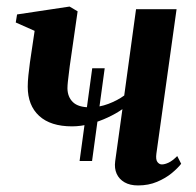

<svg xmlns="http://www.w3.org/2000/svg" viewBox="-20 -554 596 585"><path d="M222.5 -63.5 261 -346H299L260.5 -63.5ZM216.5 -519.5 192.5 -352.5Q191.5 -343.5 189.8 -330.5Q188 -317.5 186.8 -305.2Q185.5 -293 185.5 -284.5Q186 -258.5 202.2 -242.8Q218.5 -227 254 -227Q282.5 -227 310.2 -237.5Q338 -248 358.5 -263L394.5 -526H518L456.5 -86Q454 -67.5 459.8 -60.2Q465.5 -53 473 -53Q482 -53 493.8 -58.5Q505.5 -64 520 -78.5L532 -55Q521.5 -41.5 503 -26.2Q484.5 -11 458.5 0Q432.5 11 400.5 11Q376 11 359.5 1.5Q343 -8 335.5 -24.5Q328 -41 331 -63L353 -221.5Q334 -208 308.2 -196Q282.5 -184 254.5 -176.5Q226.5 -169 199.5 -169Q134 -169 99.2 -201Q64.5 -233 64.5 -290Q64.5 -305 66.5 -324.5Q68.5 -344 71.2 -363.8Q74 -383.5 76.5 -399.5L85.5 -460L28 -485.5L32 -510L192 -534Z"/></svg>

Font: Merriweather 96pt SemiBold
Style: Italic
Weight: 600
Italic angle: -7.8°
Version: Version 2.101